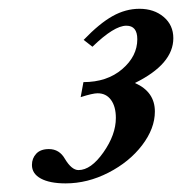

<svg xmlns="http://www.w3.org/2000/svg" viewBox="-20 -664 415 437"><path d="M129.4 -246.6Q93.3 -246.6 73 -257.6Q52.7 -268.6 52.7 -288.6Q52.7 -303.7 62.5 -314.2Q72.3 -324.7 91.3 -324.7Q115.2 -324.7 127.9 -302.2Q143.1 -276.9 158.7 -276.9Q187 -276.9 215.3 -317.1Q243.7 -357.4 243.7 -395.5Q243.7 -421.4 232.7 -436.5Q221.7 -451.7 202.1 -451.7Q190.9 -451.7 163.6 -442.9L169.9 -477.1Q223.6 -477.1 258.1 -506.6Q292.5 -536.1 292.5 -574.7Q292.5 -605.5 267.6 -605.5Q239.7 -605.5 190.4 -557.6L170.4 -573.2Q206.5 -610.8 236.3 -627.4Q266.1 -644 297.4 -644Q330.6 -644 352.5 -625.5Q374.5 -606.9 374.5 -577.1Q374.5 -518.1 287.1 -475.1Q332.5 -455.1 332.5 -410.2Q332.5 -371.6 303.5 -333.5Q274.4 -295.4 226.8 -271Q179.2 -246.6 129.4 -246.6Z"/></svg>

Font: Elstob 6pt SemiBold
Style: Italic
Weight: 600
Italic angle: -20°
Designer: Peter S. Baker
Version: Version 1.015